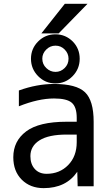

<svg xmlns="http://www.w3.org/2000/svg" viewBox="-20 -976 574 1008"><path d="M339.8 -668Q339.8 -695.3 319.8 -715.8Q299.8 -736.3 271.5 -736.3Q243.2 -736.3 222.7 -715.8Q202.1 -695.3 202.1 -668Q202.1 -638.7 223.1 -618.7Q244.1 -598.6 271.5 -598.6Q298.8 -598.6 319.3 -618.7Q339.8 -638.7 339.8 -668ZM362.3 -757.8Q398.4 -720.7 398.4 -667.5Q398.4 -614.3 361.3 -576.2Q324.2 -538.1 271 -538.1Q217.8 -538.1 180.2 -576.2Q142.6 -614.3 142.6 -667.5Q142.6 -720.7 180.2 -758.3Q217.8 -795.9 271 -795.9Q324.2 -795.9 362.3 -757.8ZM382.8 -269.5H330.1Q235.4 -269.5 187.5 -239.3Q139.6 -209 139.6 -156.2Q139.6 -114.3 162.6 -88.9Q185.5 -63.5 224.6 -63.5Q293 -63.5 337.9 -109.4Q382.8 -155.3 382.8 -229.5ZM382.8 -336.9V-357.4Q382.8 -414.1 356.9 -436.5Q331.1 -459 263.7 -459Q181.6 -459 79.1 -418V-501Q173.8 -535.2 263.7 -535.2Q380.9 -535.2 426.3 -491.7Q471.7 -448.2 471.7 -336.9V2H387.7L385.7 -74.2Q327.1 11.7 209 11.7Q138.7 11.7 94.2 -32.7Q49.8 -77.1 49.8 -150.4Q49.8 -235.4 117.2 -286.1Q184.6 -336.9 330.1 -336.9ZM288.1 -800.8H197.3L320.3 -956.1H439.5Z"/></svg>

Font: irohakakuC Regular
Style: Regular
Weight: 400
Designer: [Source Han Sans]
Ryoko NISHIZUKA Ë•øÂ°öÊ∂ºÂ≠ê (kana & ideographs); Paul D. Hunt (Latin, Greek & Cyrillic); Wenlong ZHAN
Version: Version 1.001.20160904